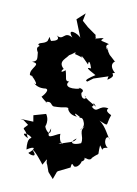

<svg xmlns="http://www.w3.org/2000/svg" viewBox="-102 -913 777 1088"><g transform="rotate(10 286.5 -368.5)"><path d="M293 -103C314 -83 275 -96 278 -150C246 -141 192 -90 221 -171C229 -110 178 -169 187 -187C174 -151 210 -202 179 -247L109 -227L115 -191L40 -194C70 -187 48 -197 89 -168C49 -126 74 -160 101 -93C44 -121 95 -124 120 -101C120 -92 96 -102 104 -29C153 -61 155 -40 118 -12C126 -3 181 11 139 -32C148 -37 201 30 208 40C242 -20 219 15 235 36L249 75L280 110L296 66L301 61L368 28C371 -10 376 13 388 19C419 23 436 -42 413 -12C460 -28 422 -50 443 -37C437 -45 469 -22 478 -47C524 -94 505 -48 511 -125C548 -77 504 -115 556 -118C519 -143 537 -202 561 -166C546 -174 524 -237 483 -262C548 -237 519 -238 543 -304C511 -319 511 -328 521 -339C462 -352 466 -294 426 -333C449 -339 415 -375 451 -336C420 -353 379 -375 376 -387C402 -370 360 -352 355 -399C382 -426 313 -429 343 -421C274 -405 254 -428 275 -450C249 -449 259 -463 245 -510C209 -481 225 -512 233 -515C188 -555 245 -579 251 -602C200 -581 230 -577 282 -620C289 -597 243 -624 327 -596C316 -603 308 -623 364 -564C363 -595 376 -575 385 -545C357 -547 358 -543 416 -512C387 -493 354 -471 377 -468L408 -491L490 -518V-514C513 -523 487 -537 487 -498C546 -535 485 -537 523 -543C472 -588 517 -613 513 -605C462 -654 486 -620 449 -682C491 -634 421 -682 461 -698C418 -712 401 -704 426 -725C405 -728 368 -704 381 -726C384 -675 378 -749 375 -738L327 -772L292 -803L301 -847L255 -805L295 -705C279 -728 205 -752 250 -699C197 -730 205 -668 160 -696C160 -696 197 -671 135 -659C120 -671 128 -700 115 -655C98 -635 67 -641 67 -625C94 -615 46 -623 72 -582C75 -545 82 -534 49 -524C110 -521 40 -488 50 -448C103 -431 118 -482 61 -440C60 -455 119 -384 80 -408C91 -399 109 -382 153 -388C183 -382 123 -324 136 -339C165 -310 196 -297 164 -313C200 -326 195 -299 214 -296C287 -297 275 -309 302 -300C289 -313 298 -261 358 -262C352 -257 314 -297 370 -263C364 -248 384 -277 397 -237C415 -196 348 -166 418 -224C368 -185 415 -162 403 -118C362 -99 328 -106 373 -140C367 -113 329 -113 277 -91Z"/></g></svg>

Font: Asimov Aggro
Style: Medium
Weight: 500
Designer: Google
Version: Version 2.000980; 2014